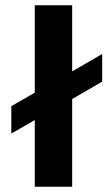

<svg xmlns="http://www.w3.org/2000/svg" viewBox="-20 -709 423 729"><path d="M112 0V-253L23 -202V-306L112 -357V-689H254V-438L368 -504V-399L254 -333V0Z"/></svg>

Font: Maven Pro
Style: Bold
Weight: 700
Designer: Joe Prince
Foundry: Joe Prince
Version: Version 2.103